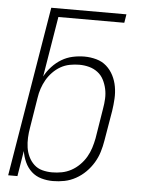

<svg xmlns="http://www.w3.org/2000/svg" viewBox="-53 -777 606 827"><g transform="rotate(5 250.0 -363.5)"><path d="M207 8Q181 8 156.5 1Q132 -6 114 -22.5Q96 -39 85.5 -62Q75 -85 71 -110L53 0H13L135 -735H460L454 -698H169L126 -437Q138 -460 156.5 -480Q175 -500 197.5 -513.5Q220 -527 245.5 -532.5Q271 -538 296 -538Q322 -538 347.5 -531Q373 -524 391.5 -507.5Q410 -491 421.5 -468.5Q433 -446 437.5 -420.5Q442 -395 440.5 -368Q439 -341 435 -315L413 -185Q409 -160 401.5 -135.5Q394 -111 380.5 -88.5Q367 -66 348 -47Q329 -28 305.5 -15Q282 -2 257 3Q232 8 207 8ZM200 -29Q221 -29 242 -33Q263 -37 282.5 -47.5Q302 -58 318.5 -74.5Q335 -91 346 -110Q357 -129 363.5 -149.5Q370 -170 374 -191L395 -321Q399 -343 400 -365Q401 -387 396.5 -407.5Q392 -428 382.5 -446.5Q373 -465 356.5 -477.5Q340 -490 319.5 -495.5Q299 -501 277 -501Q257 -501 236 -497Q215 -493 196.5 -482.5Q178 -472 162.5 -456Q147 -440 136.5 -421.5Q126 -403 119.5 -383.5Q113 -364 110 -343L89 -213Q85 -191 84 -169Q83 -147 86 -126.5Q89 -106 98 -87Q107 -68 122 -54Q137 -40 157.5 -34.5Q178 -29 200 -29Z"/></g></svg>

Font: Iosevka Curly XLtObl
Style: Regular
Weight: 200
Italic angle: -9°
Monospace: yes
Designer: Belleve Invis
Foundry: Belleve Invis
Version: Version 11.1.0; ttfautohint (v1.8.3)